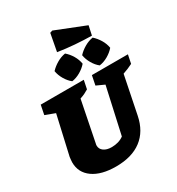

<svg xmlns="http://www.w3.org/2000/svg" viewBox="-249 -1247 1309 1417"><g transform="rotate(-30 405.0 -538.5)"><path d="M322 14Q197 14 126 -36.5Q55 -87 55 -174Q55 -185 56.5 -196Q58 -207 59 -219L134 -549L51 -580L67 -660H434L419 -587Q401 -576 384.5 -568Q368 -560 344 -552L275 -206Q274 -202 273.5 -199Q273 -196 273 -192Q273 -162 298 -144Q323 -126 364 -126Q426 -126 468 -157L555 -549L487 -580L503 -660H810L795 -587Q776 -577 755 -568.5Q734 -560 711 -552L646 -231Q622 -111 539.5 -48.5Q457 14 322 14ZM649 -912Q578 -913 507 -918.5Q436 -924 365 -935L393 -1084L414 -1091L666 -991ZM355 -693Q327 -715 306 -750.5Q285 -786 279 -823Q304 -850 339 -870.5Q374 -891 411 -897Q440 -872 460 -838Q480 -804 486 -767Q462 -739 426.5 -718.5Q391 -698 355 -693ZM589 -693Q561 -715 540.5 -750.5Q520 -786 514 -823Q539 -850 574 -870.5Q609 -891 646 -897Q674 -872 694.5 -838Q715 -804 721 -767Q697 -739 661.5 -718.5Q626 -698 589 -693Z"/></g></svg>

Font: Piazzolla SC Black
Style: Italic
Weight: 900
Italic angle: -11.3°
Designer: Juan Pablo del Peral
Foundry: Huerta Tipografica
Version: Version 1.330